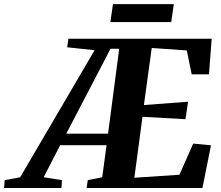

<svg xmlns="http://www.w3.org/2000/svg" viewBox="-118 -936 1098 956"><path d="M-98 0 -94.5 -39 -17.5 -53.5 353 -686 216.5 -700.5 222.5 -743H936L922.5 -566H836.5L812 -685L637.5 -697L598.5 -413L818.5 -429.5L805.5 -342.5L591.5 -354.5L551 -51L775.5 -66L844 -221L932.5 -212.5L890 0H313.5L319 -39L391 -53.5L412.5 -213H181.5L99.5 -53.5L190.5 -39L188 0ZM212 -270.5H420L475.5 -693L432.5 -693.5ZM444.5 -915.5H747.5L734.5 -826H431.5Z"/></svg>

Font: Merriweather 60pt ExtraBold
Style: Italic
Weight: 800
Italic angle: -7.8°
Version: Version 2.101